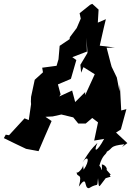

<svg xmlns="http://www.w3.org/2000/svg" viewBox="-36 -757 684 1001"><path d="M397 104C399 118 364 156 364 138C362 176 397 135 375 216C423 149 399 227 428 224C479 192 469 228 475 172C481 232 475 222 515 172C566 158 523 167 541 153L519 128C525 128 517 103 495 100C497 156 496 119 482 107C499 47 517 51 521 34C556 15 531 4 613 -5L600 10L628 -11L569 -66L594 -82L623 -188L596 -181C594 -225 591 -270 589 -315L587 -281L573 -353L546 -409L540 -431L520 -508L562 -509L484 -519L506 -616L516 -657L474 -639L478 -707L445 -737L434 -732L379 -688L385 -660L364 -611L328 -563L327 -553L275 -518L269 -448L259 -414L184 -404L188 -380L145 -341L126 -252L125 -228L126 -214L114 -131L92 -140L11 -52L-6 -55L-16 -37C23 -18 61 1 100 19L165 31C188 -22 210 -75 233 -126L201 -148L239 -150L284 -160L346 -145L372 -113H411L445 -142L475 -119L455 -24L507 -33C470 36 449 40 472 -12C437 23 434 27 394 90C424 45 434 81 400 128ZM280 -265 266 -317 332 -345 334 -347 362 -444 341 -459 417 -488 415 -560 420 -481 383 -419 387 -378 399 -407 458 -370C441 -334 425 -298 408 -261V-277L356 -225L340 -285L273 -254Z"/></svg>

Font: Asimov Aggro
Style: CondIt
Weight: 500
Designer: Google
Version: Version 2.000980; 2014